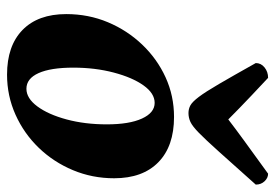

<svg xmlns="http://www.w3.org/2000/svg" viewBox="-138 -631 781 545"><g transform="rotate(90 252.5 -358.5)"><path d="M192 12Q110 12 65 -32Q20 -76 20 -156Q20 -219 43 -274Q66 -329 106.5 -371.5Q147 -414 199.5 -438Q252 -462 312 -462Q395 -462 440.5 -417.5Q486 -373 486 -292Q486 -230 463 -175Q440 -120 399.5 -78Q359 -36 305.5 -12Q252 12 192 12ZM232 -43Q259 -43 282 -74Q305 -105 319 -157Q333 -209 333 -271Q333 -335 316.5 -371Q300 -407 272 -407Q245 -407 222.5 -375.5Q200 -344 186 -291Q172 -238 172 -176Q172 -112 187.5 -77.5Q203 -43 232 -43ZM301 -503Q289 -503 279 -508.5Q269 -514 255 -532.5Q241 -551 218.5 -589.5Q196 -628 159 -694Q159 -709 171.5 -719Q184 -729 201 -729Q231 -701 251 -682Q271 -663 286.5 -648Q302 -633 319 -616Q345 -636 380 -661.5Q415 -687 473 -729Q485 -729 494.5 -719Q504 -709 504 -694Q445 -628 410.5 -589.5Q376 -551 357 -532.5Q338 -514 326 -508.5Q314 -503 301 -503Z"/></g></svg>

Font: Petrona ExtraBold
Style: Italic
Weight: 800
Italic angle: -9°
Designer: Ringo R. Seeber
Foundry: Ringo R. Seeber
Version: Version 2.001; ttfautohint (v1.8.3)